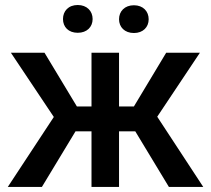

<svg xmlns="http://www.w3.org/2000/svg" viewBox="-20 -736 831 756"><path d="M645 0H780.3L599.1 -276.4L767.1 -528.3H634.3L507.3 -316.9H448.7V-528.3H340.3V-316.9H282.7L155.3 -528.3H22.9L191.9 -275.4L10.7 0H145L277.3 -218.8H340.3V0H448.7V-218.8H512.7ZM228 -661.1C228 -629.9 249.5 -606.9 286.1 -606.9C322.3 -606.9 344.7 -629.9 344.7 -661.1C344.7 -692.4 322.3 -716.3 286.1 -716.3C249.5 -716.3 228 -692.4 228 -661.1ZM448.7 -660.2C448.7 -629.4 470.7 -606 507.3 -606C543.5 -606 565.4 -629.4 565.4 -660.2C565.4 -691.4 543.5 -715.3 507.3 -715.3C470.7 -715.3 448.7 -691.4 448.7 -660.2Z"/></svg>

Font: Bert Sans Medium
Style: Regular
Weight: 500
Designer: Christian Robertson (Google), Cristiano Sobral
Foundry: Google, Cristiano Sobral
Version: Version 3.101